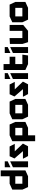

<svg xmlns="http://www.w3.org/2000/svg" viewBox="2179 -2989 1010 5408"><g transform="rotate(-90 2684.0 -285.0)"><path d="M588 -361 423 -519V-770H589V-361ZM213 -359V-519H480L589 -360V-359ZM119 0 47 -159V-160H423V0ZM47 -160V-444L212 -519H213V-160ZM423 0V-359H589V-75L424 0Z M677 0V-426L842 -503H843V0ZM677 -497V-656H843V-572L678 -497Z M1005 -374 988 -519H1262L1336 -375V-374ZM1168 -101 924 -383 988 -519 1343 -145V-144ZM992 0 917 -143V-144H1343L1268 0Z M1577 -359V-519H1881L1953 -360V-359ZM1411 200V-158H1412L1577 0V200ZM1544 0 1411 -159V-160H1787V0ZM1411 -160V-444L1576 -519H1577V-160ZM1787 0V-359H1953V-75L1788 0Z M2195 -359V-519H2526L2601 -360V-359ZM2103 0 2029 -159V-160H2435V0ZM2029 -160V-444L2194 -519H2195V-160ZM2435 0V-359H2601V-75L2436 0Z M2751 -374 2734 -519H3008L3082 -375V-374ZM2914 -101 2670 -383 2734 -519 3089 -145V-144ZM2738 0 2663 -143V-144H3089L3014 0Z M3163 0V-426L3328 -503H3329V0ZM3163 -497V-656H3329V-572L3164 -497Z M3417 -359V-690H3583V-519L3418 -359ZM3418 -359 3583 -519H3790V-359ZM3582 0 3417 -75V-359H3583V0ZM3583 0V-160H3849V-159L3826 0Z M3896 0V-426L4061 -503H4062V0ZM3896 -497V-656H4062V-572L3897 -497Z M4519 0V-519H4685V-135L4520 0ZM4200 0 4150 -159V-160H4519V0ZM4150 -160V-511L4315 -520H4316V-160Z M4927 -359V-519H5258L5333 -360V-359ZM4835 0 4761 -159V-160H5167V0ZM4761 -160V-444L4926 -519H4927V-160ZM5167 0V-359H5333V-75L5168 0Z"/></g></svg>

Font: Foldit
Style: Bold
Weight: 700
Version: Version 1.003